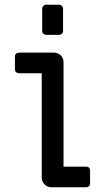

<svg xmlns="http://www.w3.org/2000/svg" viewBox="-20 -790 434 810"><path d="M197 0Q180 0 168 -12Q156 -24 156 -41V-481H60Q53 -481 48 -485.5Q43 -490 43 -497V-552Q43 -559 48 -563.5Q53 -568 60 -568H207Q224 -568 236 -556.5Q248 -545 248 -528V-87H344Q351 -87 355.5 -82.5Q360 -78 360 -71V-16Q360 -9 355.5 -4.5Q351 0 344 0ZM175 -643Q168 -643 163 -647.5Q158 -652 158 -659V-753Q158 -760 163 -765Q168 -770 175 -770H229Q236 -770 241 -765Q246 -760 246 -753V-659Q246 -652 241 -647.5Q236 -643 229 -643Z"/></svg>

Font: Miriam Libre Medium
Style: Regular
Weight: 500
Version: Version 2.000